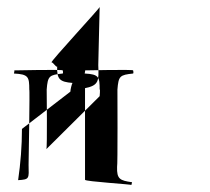

<svg xmlns="http://www.w3.org/2000/svg" viewBox="-20 -527 604 551"><path d="M20 -316C62 -314 64 -306 64 -270C66 -273 62 -54 62 -54C63 -14 65 -12 32 -10C39 -58 43 -108 43 -157L182 -264C182 -270 186 -286 188 -289C151 -292 143 -300 144 -336C141 -333 133 -348 128 -348C122 -348 268 -505 266 -507L262 -340C264 -295 264 -282 224 -274V-11C224 -6 360 2 357 4L359 -4C324 -9 315 -13 316 -48C318 -51 317 -270 317 -270C320 -309 324 -312 362 -316C364 -318 362 -325 362 -325C364 -328 223 -325 223 -325C226 -328 223 -316 223 -316C264 -314 266 -306 266 -270C268 -273 266 -251 266 -251L113 -99C116 -102 114 -270 114 -270C117 -309 121 -312 160 -316C162 -318 160 -325 160 -325C162 -328 20 -325 20 -325C23 -328 20 -316 20 -316Z"/></svg>

Font: Zinc
Style: Regular
Weight: 400
Version: Version 1